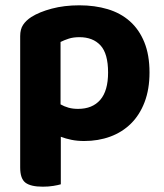

<svg xmlns="http://www.w3.org/2000/svg" viewBox="-20 -516 618 723"><path d="M297 15Q271 15 249 10.5Q227 6 209 -1V178Q199 181 181 184Q163 187 141 187Q96 187 76 172Q56 157 56 115V-380Q56 -406 67 -422.5Q78 -439 98 -452Q128 -471 175 -483.5Q222 -496 279 -496Q337 -496 385.5 -481.5Q434 -467 469 -436Q504 -405 523.5 -357Q543 -309 543 -243Q543 -180 524.5 -131.5Q506 -83 473 -50.5Q440 -18 395 -1.5Q350 15 297 15ZM274 -106Q328 -106 357.5 -140Q387 -174 387 -243Q387 -314 358.5 -345Q330 -376 279 -376Q256 -376 239 -370.5Q222 -365 208 -358V-123Q222 -115 238 -110.5Q254 -106 274 -106Z"/></svg>

Font: Baloo 2
Style: Bold
Weight: 700
Designer: Sarang Kulkarni and Ek Type
Foundry: Ek Type
Version: Version 1.640;hotconv 1.0.111;makeotfexe 2.5.65597; ttfautoh